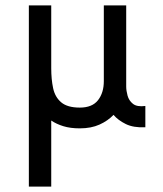

<svg xmlns="http://www.w3.org/2000/svg" viewBox="-20 -468 606 712"><path d="M87 224V-448H170V-215Q170 -174 177 -141Q184 -108 207 -88.5Q230 -69 276 -69Q322 -69 343.5 -96.5Q365 -124 365 -167V-448H448V-147Q448 -132 453 -113.5Q458 -95 473 -83Q488 -71 519 -75V4Q475 6 446.5 -8Q418 -22 401 -42Q380 -20 349 -6Q318 8 276 8Q241 8 215 0Q189 -8 170 -21V224Z"/></svg>

Font: Lil Grotesk Medium
Style: Regular
Weight: 500
Designer: Bastien Sozeau
Foundry: NBR — Bastien Sozeau
Version: Version 3.003; ttfautohint (v1.8.4.7-5d5b);gftools[0.9.33]